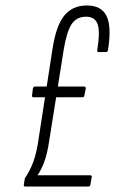

<svg xmlns="http://www.w3.org/2000/svg" viewBox="-20 -681 452 701"><path d="M72 0Q66 0 67 -7L70 -26Q70 -31 74 -35Q91 -61 101.5 -90Q112 -119 118 -155L172 -504Q185 -588 215 -624.5Q245 -661 297 -661Q351 -661 369.5 -621.5Q388 -582 374 -497Q373 -491 367 -491H341Q333 -491 335 -497Q346 -565 336.5 -592.5Q327 -620 294 -620Q260 -620 242 -593.5Q224 -567 213 -502L159 -163Q153 -123 143 -94Q133 -65 117 -41H309Q316 -41 315 -35L310 -6Q309 0 302 0ZM102 -326Q96 -326 97 -333L100 -357Q101 -365 108 -365H287Q294 -365 293 -357L288 -332Q287 -326 281 -326Z"/></svg>

Font: Sofia Sans Extra Condensed Light
Style: Italic
Weight: 300
Italic angle: -9°
Version: Version 4.100